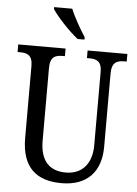

<svg xmlns="http://www.w3.org/2000/svg" viewBox="-62 -978 739 1034"><g transform="rotate(5 308.0 -460.5)"><path d="M329 -771H366V-784C341 -822 304 -886 286 -931H188V-921C209 -886 282 -807 329 -771ZM310 10C450 10 522 -72 522 -205V-601C522 -664 552 -673 592 -673H603V-714H388V-673H399C439 -673 468 -664 468 -605V-207C468 -117 422 -49 328 -49C246 -49 189 -93 189 -210V-601C189 -664 218 -673 258 -673H269V-714H13V-673H25C64 -673 94 -664 94 -605V-216C94 -53 177 10 310 10Z"/></g></svg>

Font: Noto Serif Lao Cond
Style: Regular
Weight: 400
Width: 3
Designer: Monotype Design Team
Foundry: Monotype Imaging Inc.
Version: Version 2.004